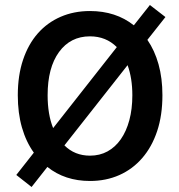

<svg xmlns="http://www.w3.org/2000/svg" viewBox="-20 -710 714 766"><path d="M339 12Q239 12 169 -44L106 36L45 -12L115 -101Q84 -144 67.5 -201.5Q51 -259 51 -330Q51 -409 72 -471.5Q93 -534 131 -577Q169 -620 222 -643Q275 -666 339 -666Q442 -666 514 -609L578 -690L640 -642L568 -551Q597 -509 612.5 -453.5Q628 -398 628 -330Q628 -250 607 -187Q586 -124 547.5 -79.5Q509 -35 456 -11.5Q403 12 339 12ZM170 -330Q170 -292 175.5 -259Q181 -226 192 -199L446 -522Q403 -565 339 -565Q261 -565 215.5 -502.5Q170 -440 170 -330ZM339 -89Q378 -89 409 -106Q440 -123 462 -154.5Q484 -186 496 -230.5Q508 -275 508 -330Q508 -398 489 -450L237 -130Q278 -89 339 -89Z"/></svg>

Font: CV Source Sans Light
Style: Bold
Weight: 600
Designer: Paul D. Hunt
Foundry: Adobe Systems Incorporated
Version: Version 3.001